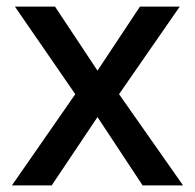

<svg xmlns="http://www.w3.org/2000/svg" viewBox="-20 -559 587 579"><path d="M207 -275 16 0H136L274 -206L410 0H532L339 -275L522 -539H402L274 -346L146 -539H25Z"/></svg>

Font: Noto Sans Canadian Aboriginal Medium
Style: Regular
Weight: 500
Designer: Monotype Design Team, Typotheque's Kevin King
Foundry: Monotype Imaging Inc.
Version: Version 2.004